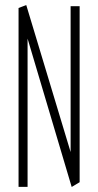

<svg xmlns="http://www.w3.org/2000/svg" viewBox="-20 -725 381 745"><path d="M289 -19 254 -63V-701H289ZM52 0V-693L87 -640V0ZM258 0 52 -693V-694L81 -705H82L289 -19V-18L259 0Z"/></svg>

Font: Foldit ExtraLight
Style: Regular
Weight: 250
Version: Version 1.003